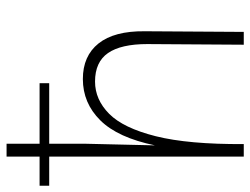

<svg xmlns="http://www.w3.org/2000/svg" viewBox="-120 -670 780 599"><g transform="rotate(-90 270.5 -370.0)"><path d="M82 0V-740H122V-492L117 -277Q141 -393 195 -447.5Q249 -502 324 -502Q396 -502 435 -453Q474 -404 473 -309L471 0H431L433 -301Q433 -383 405 -423.5Q377 -464 316 -464Q260 -464 215.5 -420Q171 -376 145.5 -274.5Q120 -173 121 0ZM-9 -607V-637H311V-607Z"/></g></svg>

Font: Livvic ExtraLight
Style: Regular
Weight: 275
Designer: Jacques Le Bailly, Baron von Fonthausen
Version: Version 1.001; ttfautohint (v1.8.2)